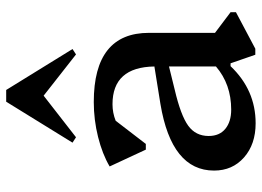

<svg xmlns="http://www.w3.org/2000/svg" viewBox="-130 -682 826 605"><g transform="rotate(-90 282.5 -380.0)"><path d="M196 13Q130 13 88.5 -23.5Q47 -60 47 -118Q47 -252 257 -287L375 -306Q373 -438 256 -438Q229 -438 204 -428L131 -333H113L60 -447Q99 -470 153 -483.5Q207 -497 263 -497Q481 -497 481 -323V-115L546 -66V-49L431 12H412L385 -66H376Q301 13 196 13ZM156 -135Q156 -101 178.5 -82.5Q201 -64 239 -64Q319 -64 375 -112V-260L302 -242Q221 -223 188.5 -199.5Q156 -176 156 -135ZM152 -553 135 -564 264 -773H301L430 -564L413 -553L283 -655Z"/></g></svg>

Font: Platypi
Style: Regular
Weight: 400
Designer: David Sargent
Foundry: Bolt Cutter Type
Version: Version 1.200; ttfautohint (v1.8.4.7-5d5b)